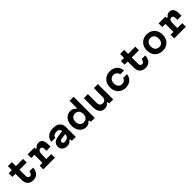

<svg xmlns="http://www.w3.org/2000/svg" viewBox="654 -3136 5443 5443"><g transform="rotate(-45 3375.0 -414.5)"><path d="M364 -774V-615H653V-469H364V-222Q364 -175 382.5 -151Q401 -127 439 -127Q477 -127 499 -153Q521 -179 534 -240H678Q671 -115 608 -48Q545 19 436 19Q323 19 262.5 -44Q202 -107 202 -222V-469H75V-615H202V-774Z M835 -615H1108V-558H1146Q1165 -594 1202 -614Q1239 -634 1285 -634Q1365 -634 1406.5 -573.5Q1448 -513 1448 -396V-310H1283V-382Q1283 -479 1209 -479Q1163 -479 1140.5 -437.5Q1118 -396 1118 -310V-146H1314V0H848V-146H962V-469H835Z M2002 -391V-269L1828 -244Q1796 -239 1777.5 -222Q1759 -205 1759 -180Q1759 -152 1778.5 -135.5Q1798 -119 1836 -119Q1880 -119 1915 -136Q1950 -153 1970.5 -182Q1991 -211 1991 -246V-380Q1991 -436 1961 -464.5Q1931 -493 1868 -493Q1826 -493 1794.5 -480.5Q1763 -468 1744 -445.5Q1725 -423 1720 -390H1562Q1570 -466 1609.5 -520.5Q1649 -575 1715.5 -604.5Q1782 -634 1869 -634Q2004 -634 2077 -572.5Q2150 -511 2150 -397V0H1991V-64H1954Q1933 -25 1894 -4.5Q1855 16 1795 16Q1734 16 1688 -7Q1642 -30 1617 -72Q1592 -114 1592 -169Q1592 -247 1645 -296.5Q1698 -346 1796 -361Z M2562 16Q2480 16 2418.5 -24.5Q2357 -65 2323 -137.5Q2289 -210 2289 -307Q2289 -405 2323 -477.5Q2357 -550 2418.5 -590.5Q2480 -631 2562 -631Q2611 -631 2652.5 -610.5Q2694 -590 2713 -555H2750V-848H2912V0H2750V-60H2713Q2694 -26 2652.5 -5Q2611 16 2562 16ZM2604 -130Q2678 -130 2720 -177.5Q2762 -225 2762 -308Q2762 -390 2720 -437.5Q2678 -485 2604 -485Q2530 -485 2488 -437.5Q2446 -390 2446 -307Q2446 -225 2488 -177.5Q2530 -130 2604 -130Z M3652 -615V0H3490V-57H3453Q3431 -21 3391.5 -1Q3352 19 3303 19Q3235 19 3187 -12Q3139 -43 3113.5 -102Q3088 -161 3088 -243V-615H3250V-273Q3250 -203 3280.5 -166.5Q3311 -130 3370 -130Q3429 -130 3459.5 -166.5Q3490 -203 3490 -273V-615Z M4144 19Q4049 19 3977.5 -21.5Q3906 -62 3866.5 -134.5Q3827 -207 3827 -304Q3827 -403 3867 -477.5Q3907 -552 3979.5 -593Q4052 -634 4148 -634Q4236 -634 4301.5 -600Q4367 -566 4405 -505Q4443 -444 4446 -362H4298Q4285 -421 4245.5 -454.5Q4206 -488 4147 -488Q4072 -488 4028.5 -439Q3985 -390 3985 -304Q3985 -222 4028 -174.5Q4071 -127 4144 -127Q4195 -127 4231.5 -155Q4268 -183 4284 -232H4433Q4427 -157 4388 -100Q4349 -43 4286.5 -12Q4224 19 4144 19Z M4864 -774V-615H5153V-469H4864V-222Q4864 -175 4882.5 -151Q4901 -127 4939 -127Q4977 -127 4999 -153Q5021 -179 5034 -240H5178Q5171 -115 5108 -48Q5045 19 4936 19Q4823 19 4762.5 -44Q4702 -107 4702 -222V-469H4575V-615H4702V-774Z M5625 19Q5530 19 5458.5 -21.5Q5387 -62 5347.5 -135.5Q5308 -209 5308 -307Q5308 -406 5347.5 -479.5Q5387 -553 5458.5 -593.5Q5530 -634 5625 -634Q5721 -634 5792 -593.5Q5863 -553 5902.5 -479.5Q5942 -406 5942 -307Q5942 -209 5902.5 -135.5Q5863 -62 5792 -21.5Q5721 19 5625 19ZM5625 -127Q5700 -127 5742.5 -175.5Q5785 -224 5785 -307Q5785 -391 5742.5 -439.5Q5700 -488 5625 -488Q5551 -488 5508 -439.5Q5465 -391 5465 -307Q5465 -224 5508 -175.5Q5551 -127 5625 -127Z M6085 -615H6358V-558H6396Q6415 -594 6452 -614Q6489 -634 6535 -634Q6615 -634 6656.5 -573.5Q6698 -513 6698 -396V-310H6533V-382Q6533 -479 6459 -479Q6413 -479 6390.5 -437.5Q6368 -396 6368 -310V-146H6564V0H6098V-146H6212V-469H6085Z"/></g></svg>

Font: Martian Mono SemiExpanded
Style: Bold
Weight: 700
Width: 6
Designer: Roman Shamin
Foundry: Evil Martians
Version: Version 1.000